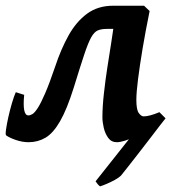

<svg xmlns="http://www.w3.org/2000/svg" viewBox="-20 -477 599 671"><path d="M35.2 -154.8 64.5 -145.5Q57.6 -73.7 79.1 -73.7Q85.9 -73.7 93.8 -78.6Q101.6 -83.5 112.3 -100.1Q123 -116.7 137.9 -151.1Q152.8 -185.5 172.9 -244.6Q192.9 -305.2 219.7 -353.3Q246.6 -401.4 284.4 -429.2Q322.3 -457 375.5 -457Q384.3 -457 406.2 -457Q428.2 -457 450.9 -457Q473.6 -457 483.4 -457L403.3 -376Q392.6 -376 375.7 -376Q358.9 -376 354 -376Q334.5 -376 322 -370.8Q309.6 -365.7 298.8 -346.7Q288.1 -327.6 274.2 -285.9Q260.3 -244.1 237.8 -170.9Q213.9 -94.7 189.9 -53.2Q166 -11.7 139.2 4.2Q112.3 20 80.1 20Q58.1 20 35.4 12.2Q12.7 4.4 1.5 -3.9Q-1.5 -5.9 1 -23.9Q3.4 -42 9 -67.1Q14.6 -92.3 21.7 -116.5Q28.8 -140.6 35.2 -154.8ZM545.9 -52.7Q501 -21.5 455.8 -0.7Q410.6 20 388.2 20Q369.1 20 358.2 4.9Q347.2 -10.3 342.5 -30.8Q337.9 -51.3 337.9 -66.4Q337.9 -104.5 343.3 -151.9Q348.6 -199.2 355 -240.2Q363.3 -292 368.2 -324.2Q373 -356.4 376.2 -377.7Q379.4 -398.9 381.3 -417.5L483.4 -457L502.9 -438.5Q488.8 -369.6 478.5 -308.3Q468.3 -247.1 462.4 -200.4Q456.5 -153.8 456.5 -127.9Q456.5 -93.3 465.1 -81.8Q473.6 -70.3 481.9 -70.3Q502 -70.3 537.1 -85ZM314 156.7 470.7 -41 537.1 -85 558.6 -63.5Q555.2 -59.6 540.5 -40.5Q525.9 -21.5 505.6 5.1Q485.4 31.7 464.1 58.8Q442.9 85.9 426.3 107.2Q409.7 128.4 402.8 136.7Q395.5 144 381.1 151.9Q366.7 159.7 352.3 165.8Q337.9 171.9 329.6 174.3Q321.8 168.5 314 156.7Z"/></svg>

Font: Gentium Plus
Style: Bold Italic
Weight: 700
Italic angle: -8°
Designer: Victor Gaultney, Annie Olsen, Iska Routamaa, Becca Hirsbrunner
Foundry: SIL International
Version: Version 6.101